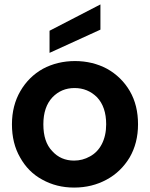

<svg xmlns="http://www.w3.org/2000/svg" viewBox="-20 -839 678 868"><path d="M315 9C315 9 315 9 315 9C369 9 418 -3 462 -27C505 -50 540 -84 566 -127C591 -170 604 -220 604 -277C604 -277 604 -277 604 -277C604 -334 592 -384 567 -427C542 -470 507 -504 464 -528C421 -551 372 -563 319 -563C319 -563 319 -563 319 -563C266 -563 217 -551 174 -528C131 -504 97 -470 72 -427C47 -384 34 -334 34 -277C34 -277 34 -277 34 -277C34 -220 46 -170 71 -127C95 -84 128 -50 171 -27C214 -3 262 9 315 9ZM315 -113C315 -113 315 -113 315 -113C275 -113 242 -127 216 -156C189 -184 176 -224 176 -277C176 -277 176 -277 176 -277C176 -330 190 -370 217 -399C244 -427 277 -441 317 -441C317 -441 317 -441 317 -441C357 -441 391 -427 419 -399C446 -370 460 -330 460 -277C460 -277 460 -277 460 -277C460 -242 453 -212 440 -187C427 -162 409 -144 387 -132C364 -119 340 -113 315 -113ZM434 -819C434 -819 204 -700 204 -700C204 -700 204 -600 204 -600C204 -600 434 -705 434 -705C434 -705 434 -819 434 -819Z"/></svg>

Font: Girnar Poppins
Style: SemiBold
Weight: 500
Designer: Ninad Kale (Devanagari), Jonny Pinhorn (Latin)
Foundry: Indian Type Foundry
Version: ""